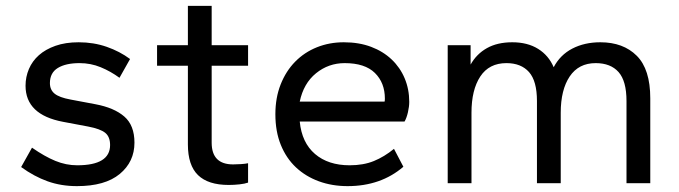

<svg xmlns="http://www.w3.org/2000/svg" viewBox="-20 -624 2314 654"><path d="M242 10Q188 10 142 -6.5Q96 -23 52 -55L89 -121Q132 -91 168.5 -76Q205 -61 243 -61Q355 -61 355 -130Q355 -158 338.5 -171.5Q322 -185 280 -193L195 -209Q67 -233 67 -332Q67 -362 78.5 -389Q90 -416 112.5 -436Q135 -456 169 -468Q203 -480 248 -480Q299 -480 343.5 -464.5Q388 -449 423 -423L387 -359Q357 -381 323 -395Q289 -409 251 -409Q204 -409 177 -392.5Q150 -376 150 -341Q150 -318 166 -305Q182 -292 220 -285L305 -269Q369 -257 403.5 -227Q438 -197 438 -138Q438 -73 388 -31.5Q338 10 242 10Z M759 6Q689 6 654.5 -27.5Q620 -61 620 -132V-400H515V-470H620V-604H701V-470H825V-400H701V-138Q701 -64 774 -64Q786 -64 801 -65Q816 -66 825 -68V-2Q814 2 795.5 4Q777 6 759 6Z M1164 10Q1111 10 1066 -6.5Q1021 -23 988 -54Q955 -85 936.5 -130.5Q918 -176 918 -235Q918 -291 936 -336.5Q954 -382 985.5 -414Q1017 -446 1059.5 -463Q1102 -480 1151 -480Q1203 -480 1244 -464.5Q1285 -449 1314 -421.5Q1343 -394 1358.5 -357Q1374 -320 1374 -277Q1374 -261 1369.5 -241.5Q1365 -222 1358 -210H1001Q1008 -138 1053 -99.5Q1098 -61 1171 -61Q1218 -61 1253.5 -75.5Q1289 -90 1322 -117L1354 -56Q1277 10 1164 10ZM1154 -409Q1099 -409 1056.5 -374.5Q1014 -340 1001 -278H1290Q1291 -281 1291 -288Q1291 -342 1257 -375.5Q1223 -409 1154 -409Z M2114 0V-280Q2114 -348 2087 -378.5Q2060 -409 2009 -409Q1951 -409 1920.5 -363.5Q1890 -318 1890 -240V0H1809V-280Q1809 -348 1782 -378.5Q1755 -409 1705 -409Q1646 -409 1616 -363.5Q1586 -318 1586 -240V0H1505V-470H1583V-404Q1603 -440 1638.5 -460Q1674 -480 1725 -480Q1777 -480 1813 -457.5Q1849 -435 1866 -395Q1888 -437 1929.5 -458.5Q1971 -480 2025 -480Q2103 -480 2149 -434Q2195 -388 2195 -289V0Z"/></svg>

Font: Celebes
Style: Regular
Weight: 400
Designer: Anugrah Pasau
Foundry: Lafontype
Version: Version 1.000; ttfautohint (v1.8.4)